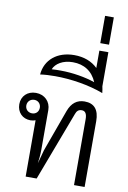

<svg xmlns="http://www.w3.org/2000/svg" viewBox="-129 -1353 954 1427"><g transform="rotate(10 348.0 -639.5)"><path d="M170 0H253L450 -522C458 -544 470 -558 496 -558C522 -558 535 -538 535 -498V0H615V-496C615 -583 578 -626 505 -626C448 -626 408 -595 385 -533L270 -216L242 -113C246 -144 250 -176 250 -218V-516C250 -580 203 -626 138 -626C74 -626 30 -583 30 -522C30 -461 72 -418 132 -418C146 -418 159 -421 170 -425ZM83 -522C83 -551 105 -573 135 -573C164 -573 185 -551 185 -522C185 -492 164 -471 135 -471C105 -471 83 -492 83 -522Z M623 -710C621 -727 619 -744 615 -760V-1017H547V-886C503 -929 443 -952 370 -952C241 -952 153 -878 144 -766C178 -771 217 -773 257 -773C375 -773 513 -752 623 -710ZM222 -819C240 -864 294 -898 369 -898C453 -898 517 -858 550 -779C480 -804 380 -821 290 -821C269 -821 244 -821 222 -819Z M544 -1073H610V-1279H544Z"/></g></svg>

Font: TPK Tissa Web Quiz
Style: Regular
Weight: 400
Designer: Jacques Le Bailly, Suppakit Chalermlarp | Katatrad Co.,Ltd.
Foundry: Jacques Le Bailly, Cadson Demak Co.,Ltd.
Version: Version 5.000;Glyphs 3.1.2 (3151)